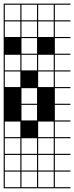

<svg xmlns="http://www.w3.org/2000/svg" viewBox="-20 -747 404 1046"><path d="M363.6 278.8H0V187.9H6.1V272.7H90.9V187.9H0V-727.3H363.6V-721.2H278.8V-636.4H363.6V-630.3H278.8V-545.5H363.6V-539.4H278.8V-454.5H363.6V-448.5H278.8V-363.6H363.6V-357.6H278.8V-272.7H363.6V-266.7H278.8V-181.8H363.6V-175.8H278.8V-90.9H363.6V-84.8H278.8V0H363.6V6.1H278.8V90.9H363.6V97H278.8V181.8H363.6V187.9H278.8V272.7H363.6ZM90.9 -636.4V-721.2H6.1V-636.4ZM187.9 -636.4H272.7V-721.2H187.9ZM97 -636.4H181.8V-721.2H97ZM187.9 -545.5H272.7V-630.3H187.9ZM6.1 -545.5H90.9V-630.3H6.1ZM97 -545.5H181.8V-630.3H97ZM97 -454.5H181.8V-539.4H97ZM187.9 -454.5H272.7V-539.4H187.9ZM6.1 -454.5H90.9V-539.4H6.1ZM187.9 -363.6H272.7V-448.5H187.9ZM6.1 -363.6H90.9V-448.5H6.1ZM97 -363.6H181.8V-448.5H97ZM6.1 -272.7H90.9V-357.6H6.1ZM187.9 -272.7H272.7V-357.6H187.9ZM97 -181.8H181.8V-266.7H97ZM97 -90.9H181.8V-175.8H97ZM187.9 0H272.7V-84.8H187.9ZM6.1 0H90.9V-84.8H6.1ZM97 90.9H181.8V6.1H97ZM187.9 90.9H272.7V6.1H187.9ZM6.1 90.9H90.9V6.1H6.1ZM6.1 181.8H90.9V97H6.1ZM97 181.8H181.8V97H97ZM187.9 181.8H272.7V97H187.9ZM181.8 272.7V187.9H97V272.7ZM272.7 272.7V187.9H187.9V272.7ZM0 -545.5H90.9V-454.5H0ZM181.8 -545.5H272.7V-454.5H181.8Z"/></svg>

Font: Micro 5 Charted
Style: Regular
Weight: 400
Designer: Sarah Cadigan-Fried
Version: Version 1.000; ttfautohint (v1.8.4.7-5d5b)